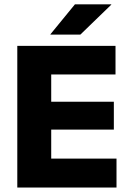

<svg xmlns="http://www.w3.org/2000/svg" viewBox="-20 -846 586 866"><path d="M58 0V-639H211V0ZM103.5 0V-130.5H505.5V0ZM147.5 -261.5V-387H493.5V-261.5ZM103 -510V-639H501V-510ZM318 -826.5H482V-825L342.5 -690H207.5V-691.5Z"/></svg>

Font: Anek Latin
Style: Bold
Weight: 700
Designer: Yesha Goshar
Foundry: Ek Type
Version: Version 1.003